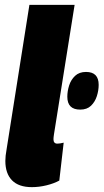

<svg xmlns="http://www.w3.org/2000/svg" viewBox="-20 -760 426 790"><path d="M101 -740H287L202 -207Q200 -194 200 -187Q200 -169 216 -169Q226 -169 242 -173L224 -17Q202 -5 171.5 2.5Q141 10 111 10Q57 10 29.5 -18Q2 -46 2 -98Q2 -118 7 -145ZM257 -362Q257 -385 264.5 -408.5Q272 -432 289 -448Q306 -464 334 -464Q386 -464 386 -411Q386 -388 378.5 -364.5Q371 -341 354.5 -325Q338 -309 310 -309Q257 -309 257 -362Z"/></svg>

Font: Georama Semi Condensed Black
Style: Italic
Weight: 900
Width: 4
Italic angle: -9°
Designer: Jean-Baptiste Levee
Foundry: Production Type
Version: Version 1.000